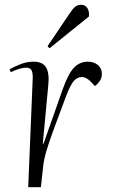

<svg xmlns="http://www.w3.org/2000/svg" viewBox="-20 -783 475 803"><path d="M117 -459Q117 -481 111 -490.5Q105 -500 90 -500Q79 -500 63.5 -496Q48 -492 25 -481L20 -493Q39 -504 65.5 -514.5Q92 -525 121 -525Q159 -525 173 -500.5Q187 -476 182 -428L159 -182H162L242 -409Q265 -474 289 -499.5Q313 -525 347 -525Q373 -525 389.5 -511Q406 -497 406 -474Q406 -457 397.5 -444.5Q389 -432 377 -423L359 -442Q340 -461 322 -461Q305 -461 290.5 -446.5Q276 -432 256 -380Q223 -292 203 -237.5Q183 -183 173 -148Q163 -113 160 -83L151 0H98ZM270 -725Q283 -745 293.5 -754Q304 -763 319 -763Q337 -763 345.5 -749Q354 -735 352 -714L187 -581L179 -590Z"/></svg>

Font: Literata 72pt Light
Style: Italic
Weight: 300
Italic angle: -2°
Designer: Latin by Veronika Burian and Jose Scaglione. Greek by Irene Vlachou. Cyrillic by Vera Evstafieva
Foundry: TypeTogether
Version: Version 3.002